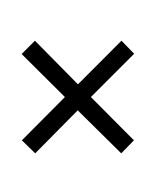

<svg xmlns="http://www.w3.org/2000/svg" viewBox="-20 -800 612 754"><path d="M286.1 -468.8 457 -640.1 506.8 -588.9 336.9 -418.9 505.9 -249 456.1 -197.8 285.2 -366.7 118.2 -197.8 65.9 -249 234.9 -418.9 64.9 -587.9 117.2 -640.1ZM283.2 -65.9ZM288.6 -780.3Z"/></svg>

Font: Noto Sans Malayalam UI
Style: Regular
Weight: 400
Designer: Monotype Design team
Foundry: Monotype Imaging Inc.
Version: Version 1.03